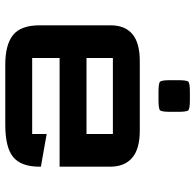

<svg xmlns="http://www.w3.org/2000/svg" viewBox="-26 -709 740 728"><g transform="rotate(90 344.0 -345.0)"><path d="M76 -125V-395Q76 -448.5 109.2 -476.8Q142.5 -505 211 -505H476Q544.5 -505 578.2 -476.2Q612 -447.5 612 -393V-201H200V-97Q200 -97 200 -97Q200 -97 200 -97H488Q488 -97 488 -97Q488 -97 488 -97V-152L612 -130V-125Q612 -55 575.5 -25Q539 5 453 5H225Q149.5 5 112.8 -24.5Q76 -54 76 -125ZM200 -303H488V-403Q488 -403 488 -403Q488 -403 488 -403H200Q200 -403 200 -403Q200 -403 200 -403ZM284 -651Q284 -683.5 290 -689.2Q296 -695 329 -695H359Q392 -695 398 -689.2Q404 -683.5 404 -651V-620Q404 -587.5 398 -581.8Q392 -576 359 -576H329Q296 -576 290 -581.8Q284 -587.5 284 -620Z"/></g></svg>

Font: Science Gothic
Style: Regular
Weight: 400
Designer: Thomas Phinney, Vassil Kateliev, Brandon Buerkle
Foundry: Font Detective LLC
Version: Version 1.018